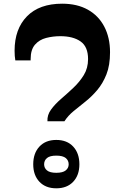

<svg xmlns="http://www.w3.org/2000/svg" viewBox="-20 -1014 662 1040"><path d="M329 -357H237Q235 -391 256.5 -420.5Q278 -450 311 -478.5Q344 -507 377.5 -538.5Q411 -570 434 -607.5Q457 -645 457 -694Q457 -761 416.5 -789.5Q376 -818 307 -818Q267 -818 230 -808.5Q193 -799 169.5 -772Q146 -745 146 -694V-687H63Q61 -697 60 -711Q59 -725 59 -739Q59 -857 126 -925.5Q193 -994 317 -994Q398 -994 456 -961.5Q514 -929 545 -869.5Q576 -810 576 -731Q576 -660 556.5 -611Q537 -562 507 -526.5Q477 -491 443 -464Q409 -437 378.5 -412Q348 -387 329 -357ZM285 6Q227 6 193.5 -29.5Q160 -65 160 -124Q160 -184 193.5 -220Q227 -256 285 -256Q343 -256 376.5 -220Q410 -184 410 -124Q410 -65 376.5 -29.5Q343 6 285 6ZM285 -78Q320 -78 336 -91Q352 -104 352 -124Q352 -145 336 -158Q320 -171 285 -171Q250 -171 234.5 -158Q219 -145 219 -124Q219 -104 234.5 -91Q250 -78 285 -78Z"/></svg>

Font: Noto Serif Myanmar SemiCondensed ExtraBold
Style: Regular
Weight: 800
Width: 4
Designer: Ben Mitchell and the Monotype Design Team
Foundry: Monotype Imaging Inc.
Version: Version 2.106; ttfautohint (v1.8.4.7-5d5b)